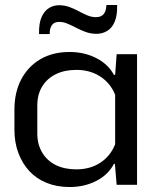

<svg xmlns="http://www.w3.org/2000/svg" viewBox="-20 -743 628 772"><path d="M260 9Q209 9 168 -7.5Q127 -24 98.5 -54.5Q70 -85 54 -127.5Q38 -170 38 -221V-302Q38 -372 65.5 -424Q93 -476 142.5 -505Q192 -534 260 -534Q319 -534 367 -509.5Q415 -485 438 -442H443L449 -525H531V0H449L442 -84H438Q415 -40 367 -15.5Q319 9 260 9ZM287 -62Q342 -62 383 -88.5Q424 -115 443 -163V-362Q424 -409 383 -435.5Q342 -462 287 -462Q240 -462 205 -445Q170 -428 150 -396Q130 -364 130 -318V-206Q130 -162 150 -129Q170 -96 205 -79Q240 -62 287 -62ZM368 -607Q345 -607 324.5 -614.5Q304 -622 286 -631.5Q268 -641 251 -648Q234 -655 218 -655Q197 -655 188 -641Q179 -627 180 -606H137Q136 -650 147.5 -675Q159 -700 177.5 -711Q196 -722 217 -722Q239 -722 258.5 -715Q278 -708 295.5 -698.5Q313 -689 330.5 -681.5Q348 -674 366 -674Q387 -674 397 -686.5Q407 -699 408 -723H451Q452 -682 441.5 -656.5Q431 -631 411.5 -619Q392 -607 368 -607Z"/></svg>

Font: Hubot Sans Condensed ExtraLight
Style: Regular
Weight: 400
Version: Version 2.000